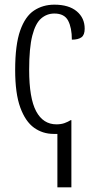

<svg xmlns="http://www.w3.org/2000/svg" viewBox="-20 -564 415 823"><path d="M226 239V10H210Q163 10 126 -16.5Q89 -43 67 -103Q45 -163 45 -264Q45 -372 66.5 -433Q88 -494 126 -519Q164 -544 213 -544Q275 -544 309 -515.5Q343 -487 343 -441Q343 -414 329 -404Q315 -394 288 -394Q288 -445 272 -475.5Q256 -506 213 -506Q181 -506 156.5 -485Q132 -464 118.5 -411.5Q105 -359 105 -265Q105 -143 135 -87Q165 -31 222 -31Q242 -31 257 -36.5Q272 -42 283 -49H286V239Z"/></svg>

Font: Noto Serif ExtraCondensed Light
Style: Regular
Weight: 300
Width: 2
Designer: Monotype Design Team
Foundry: Monotype Imaging Inc.
Version: Version 2.014; ttfautohint (v1.8.4.7-5d5b)